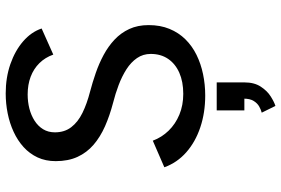

<svg xmlns="http://www.w3.org/2000/svg" viewBox="-180 -566 1009 690"><g transform="rotate(-90 325.0 -221.5)"><path d="M326.3 11Q264.5 11 212.1 -6.6Q159.7 -24.1 122.3 -57Q84.9 -89.9 68.4 -135.9L163.9 -177.4Q175.8 -145.4 199.8 -120.6Q223.8 -95.9 257.5 -81.9Q291.1 -67.9 332.3 -67.9Q375.9 -67.9 408.1 -82.1Q440.3 -96.4 458 -122.5Q475.7 -148.6 475.7 -184.8Q475.7 -212.4 460.8 -234.1Q445.8 -255.9 420.5 -272.1Q395.1 -288.3 363.9 -300.1Q332.6 -311.9 300.1 -320.1Q254.1 -332.2 215.7 -349.1Q177.4 -366.1 149.2 -390.3Q121.1 -414.5 105.7 -448Q90.4 -481.4 90.4 -526.3Q90.4 -562.6 103.8 -591.5Q117.3 -620.3 141 -641.8Q164.8 -663.3 195.7 -677.5Q226.6 -691.8 262 -698.9Q297.3 -706 333.6 -706Q390.7 -706 439.1 -689.2Q487.4 -672.4 521 -643.3Q554.6 -614.2 567.1 -576.9L473.3 -535Q462.9 -564.3 442.6 -584.9Q422.3 -605.5 393.8 -616.3Q365.2 -627.1 330.1 -627.1Q303.6 -627.1 279.2 -620.9Q254.9 -614.6 235.6 -602.2Q216.4 -589.9 205.1 -571.6Q193.9 -553.3 193.9 -529.2Q193.9 -494.5 212.5 -470.4Q231 -446.3 263.8 -430.2Q296.6 -414.1 339.6 -403Q373.1 -394.2 407.2 -382.4Q441.4 -370.6 472.2 -354Q503 -337.4 527.1 -314.8Q551.3 -292.1 565.3 -261.9Q579.3 -231.6 579.3 -192.3Q579.3 -150.4 565.7 -117.4Q552.1 -84.4 528.1 -60.1Q504.1 -35.9 472.2 -20.2Q440.2 -4.5 403 3.2Q365.7 11 326.3 11ZM288.8 263.3 264.6 214.1Q274.9 211.6 286.5 205.1Q298.2 198.7 306.6 185.3Q315 171.9 315 149.4L373.4 151.7Q373.4 187.4 358.1 210.6Q342.9 233.9 322.9 246.4Q302.9 259 288.8 263.3ZM272.7 151.7V52.3H373.4V151.7Z"/></g></svg>

Font: Trispace Thin
Style: Regular
Weight: 100
Designer: Tyler Finck
Foundry: Etcetera Type Company
Version: Version 1.210